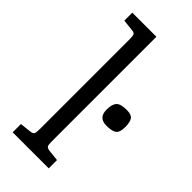

<svg xmlns="http://www.w3.org/2000/svg" viewBox="-247 -833 885 885"><g transform="rotate(45 196.0 -390.0)"><path d="M42 -780H199V-98Q199 -76 203 -69Q207 -62 222 -60L277 -54V0H42V-54L97 -60Q112 -62 116 -69Q120 -76 120 -98V-686Q120 -707 116 -714Q112 -721 97 -722L42 -728ZM392 -384Q392 -350 377.5 -338.5Q363 -327 326 -327Q274 -327 274 -380Q274 -415 287.5 -430Q301 -445 342 -445Q372 -445 382 -430.5Q392 -416 392 -384Z"/></g></svg>

Font: Enriqueta
Style: Regular
Weight: 400
Designer: Viviana Monsalve, Gustavo Ibarra
Foundry: Viviana Monsalve, Gustavo Ibarra
Version: Version 1.002